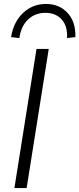

<svg xmlns="http://www.w3.org/2000/svg" viewBox="-20 -953 402 973"><path d="M53 0 165 -705H227L115 0ZM78 -760 36 -765Q49 -843 97.5 -888Q146 -933 213 -933Q280 -933 322 -888Q364 -843 362 -765L320 -760Q323 -821 292.5 -854.5Q262 -888 210 -888Q158 -888 122.5 -854.5Q87 -821 78 -760Z"/></svg>

Font: Mulish Light
Style: Italic
Weight: 300
Italic angle: -9°
Designer: Vernon Adams
Foundry: Vernon Adams
Version: Version 3.603; ttfautohint (v1.8.3)